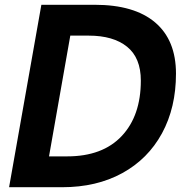

<svg xmlns="http://www.w3.org/2000/svg" viewBox="-20 -783 768 803"><path d="M18 0 153 -763H376Q542 -763 629 -689Q716 -615 716 -475Q716 -333 657.5 -225.5Q599 -118 491.5 -59Q384 0 240 0ZM261 -129Q409 -129 489 -214Q569 -299 569 -446Q569 -541 511.5 -587.5Q454 -634 351 -634H274L185 -129Z"/></svg>

Font: Open Sauce One
Style: Bold Italic
Weight: 700
Italic angle: -10°
Designer: Alfredo Marco Pradil
Foundry: Creative Sauce Fz LLC
Version: Version 1.477